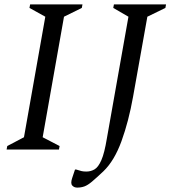

<svg xmlns="http://www.w3.org/2000/svg" viewBox="-20 -680 780 873"><path d="M10 0 13 -16 89 -56 186 -604 114 -644 117 -660H355L352 -644L271 -604L174 -56L251 -16L248 0ZM331 173Q317 173 308.5 163.5Q300 154 308 130L321 91H327Q342 96 351 98Q360 100 373 100Q393 100 410 90Q427 80 441 48Q455 16 466 -51L564 -604L495 -644L498 -660H735L732 -644L650 -604L585 -240Q565 -128 532.5 -38.5Q500 51 450 99Q417 130 398 146Q379 162 364 167.5Q349 173 331 173Z"/></svg>

Font: Spectral SC
Style: Italic
Weight: 400
Italic angle: -10°
Designer: Jean-Baptiste Levee
Foundry: Production Type
Version: Version 2.001